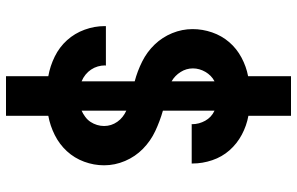

<svg xmlns="http://www.w3.org/2000/svg" viewBox="-195 -688 990 640"><g transform="rotate(90 300.0 -368.0)"><path d="M234 107V-34Q200 -40 168.5 -55.5Q137 -71 114 -96.5Q91 -122 79 -155Q67 -188 67 -222Q67 -223 67 -224Q67 -225 67 -226H199Q199 -225 198.5 -224.5Q198 -224 198 -224Q198 -211 201.5 -199Q205 -187 212 -176.5Q219 -166 229 -158Q239 -150 251 -145V-322Q217 -331 185 -347Q153 -363 128.5 -388.5Q104 -414 90.5 -447Q77 -480 77 -515Q77 -548 88 -580Q99 -612 120.5 -637Q142 -662 172 -678Q202 -694 234 -700V-843H366V-701Q399 -695 429 -679Q459 -663 481 -638Q503 -613 514 -580.5Q525 -548 525 -515Q525 -514 525 -513Q525 -512 525 -512H393Q393 -512 393.5 -512.5Q394 -513 394 -513Q394 -525 391 -536Q388 -547 382.5 -557Q377 -567 368.5 -575Q360 -583 349 -588V-416Q384 -406 417 -390.5Q450 -375 476 -349.5Q502 -324 516.5 -290Q531 -256 531 -220Q531 -186 519 -153.5Q507 -121 484 -96Q461 -71 430 -55.5Q399 -40 366 -34V107ZM251 -445V-588Q241 -583 233 -575Q225 -567 219.5 -557.5Q214 -548 211 -537.5Q208 -527 208 -516Q208 -494 220 -475Q232 -456 251 -445ZM349 -145Q360 -150 370 -157.5Q380 -165 386.5 -175Q393 -185 396.5 -196.5Q400 -208 400 -220Q400 -232 396.5 -243Q393 -254 386 -264Q379 -274 369.5 -281.5Q360 -289 349 -294Z"/></g></svg>

Font: Iosevka Custom Heavy Extended
Style: Regular
Weight: 900
Width: 7
Monospace: yes
Designer: Belleve Invis
Foundry: Belleve Invis
Version: Version 11.2.4; ttfautohint (v1.8.4)